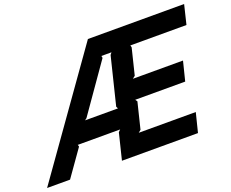

<svg xmlns="http://www.w3.org/2000/svg" viewBox="-181 -1022 1486 1234"><g transform="rotate(-20 562.0 -405.0)"><path d="M978 0H458L502 -179L516 -193H226L230 -180L103 0H-54L520 -810H1178L1146 -678H762L766 -664L722 -485L704 -471H1047L1014 -339H672L682 -325L638 -146L621 -132H1011ZM549 -325 542 -339 622 -664 633 -678H564L567 -664L337 -335L324 -325Z"/></g></svg>

Font: TypoPRO Sinkin Sans
Style: 600 SemiBold Italic
Weight: 600
Italic angle: -112°
Designer: Keith Bates
Foundry: K-Type
Version: Sinkin Sans (version 1.0)  by Keith Bates   •   © 2014   www